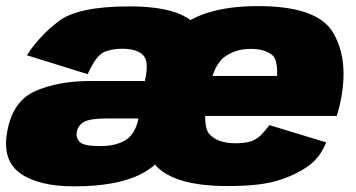

<svg xmlns="http://www.w3.org/2000/svg" viewBox="-22 -620 1197 646"><path d="M631 -108.5 673.5 -350Q693.5 -464.5 640.5 -531.5Q587.5 -598.5 413 -598.5Q240 -598.5 174.8 -548.2Q109.5 -498 68.5 -434L273 -370.5Q300 -430.5 325.2 -443.2Q350.5 -456 389.5 -456Q433.5 -456 455.8 -438Q478 -420 469.5 -369.5L427.5 -129.5L459 -117.5ZM227.5 7Q372.5 7 454 -35.2Q535.5 -77.5 558.5 -163.5L446.5 -231.5Q435.5 -172 403 -150.2Q370.5 -128.5 315 -128.5Q259 -128.5 246 -142.5Q233 -156.5 236 -175Q240.5 -199 261.5 -210.2Q282.5 -221.5 338 -221.5Q385.5 -221.5 451.5 -221.5L474 -347.5Q359.5 -347.5 283 -347.5Q174.5 -347.5 97.2 -313.8Q20 -280 2 -175.5Q-15 -80 46.8 -36.5Q108.5 7 227.5 7ZM743.5 6 769 -138Q715 -138 686 -165Q657 -191 675.5 -295.5Q693.5 -398 731.5 -427Q769 -455.5 821 -455.5Q873 -455.5 898 -431Q912 -413 910.5 -364.5H668.5L645 -230H1111Q1120.5 -259 1127 -295.5Q1150 -429 1096 -514.5Q1041.5 -599.5 846 -599.5Q656 -599.5 569 -516Q481.5 -433 457.5 -296Q433.5 -158.5 491.5 -76Q550 6 743.5 6ZM769 -138 743.5 6Q844.5 6 901.5 -9.5Q958 -24.5 1006 -55Q1053 -84.5 1075.5 -141L884.5 -199Q868.5 -177.5 854 -163.5Q839.5 -150 821 -144Q801.5 -138 769 -138Z"/></svg>

Font: Anybody Black
Style: Italic
Weight: 900
Italic angle: -10°
Designer: Tyler Finck
Foundry: Etcetera Type Company
Version: Version 1.113;gftools[0.9.25]